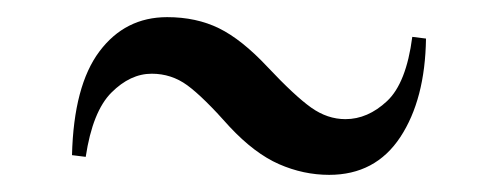

<svg xmlns="http://www.w3.org/2000/svg" viewBox="-20 -457 581 224"><path d="M364 -253Q334 -253 305.5 -265.5Q277 -278 248 -309Q217 -344 198.5 -357.5Q180 -371 157 -371Q132 -371 110 -349Q88 -327 80 -274L64 -276Q66 -357 96 -397Q126 -437 175 -437Q209 -437 235.5 -424Q262 -411 292 -379Q324 -345 343 -331.5Q362 -318 383 -318Q409 -318 431.5 -339Q454 -360 461 -414L477 -412Q476 -341 447 -297Q418 -253 364 -253Z"/></svg>

Font: DM Serif Display
Style: Regular
Weight: 400
Designer: Colophon Foundry, Frank Grießhammer
Foundry: Colophon Foundry
Version: Version 5.200; ttfautohint (v1.8.3)